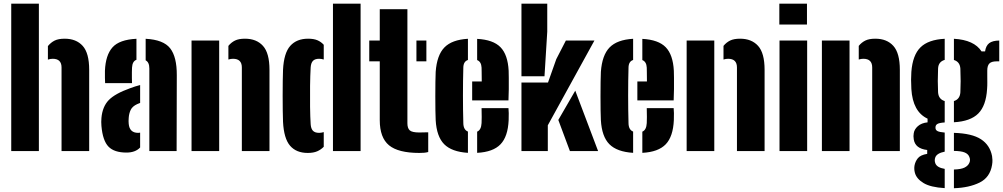

<svg xmlns="http://www.w3.org/2000/svg" viewBox="-20 -820 5444 1042"><path d="M41 0V-800H191V0ZM314 0V-454Q314 -501 266 -501Q253.5 -501 240 -496.5V-570Q256 -589.5 276.5 -599.8Q297 -610 331 -610Q393.5 -610 428.8 -571Q464 -532 464 -441V0Z M550.5 -369Q550 -374.5 549.5 -397Q549 -419.5 549.5 -436Q553 -521 590.5 -563Q628 -605 720.5 -609.5V-495.5Q698.5 -488 696.5 -453Q696 -446 695.8 -429.2Q695.5 -412.5 695.8 -395.2Q696 -378 696.5 -369ZM790.5 0V-448Q790.5 -482.5 770.5 -492.5V-609.5Q867 -604.5 903.5 -557.8Q940 -511 939.5 -412L938.5 0ZM530.5 -136Q528.5 -158 530.5 -180Q536 -241.5 570.2 -276.8Q604.5 -312 685.5 -341Q700 -346.5 713.5 -350.8Q727 -355 740.5 -358.5V-261.5Q736.5 -260 732.5 -258.2Q728.5 -256.5 724.5 -255Q698.5 -243 689.2 -223.5Q680 -204 678.5 -180Q677 -162 678.5 -148Q683 -99 729.5 -99Q733.5 -99 740.5 -100V-19.5Q714.5 8 666.5 8Q600 8 568.8 -24.2Q537.5 -56.5 530.5 -136Z M1292.5 0V-454Q1292.5 -501 1244.5 -501Q1233 -501 1219.5 -497V-571Q1235 -590 1255.5 -600Q1276 -610 1309.5 -610Q1372 -610 1407.2 -571Q1442.5 -532 1442.5 -441V0ZM1019.5 0V-600H1169.5V0Z M1787 0V-800H1937V0ZM1516 -159Q1515 -182.5 1514.5 -220.2Q1514 -258 1514 -300Q1514 -342 1514.5 -379.8Q1515 -417.5 1516 -441Q1520.5 -532 1555.2 -571Q1590 -610 1652 -610Q1683 -610 1702.8 -601.5Q1722.5 -593 1737 -577V-497Q1723.5 -501 1712 -501Q1689 -501 1678.2 -489.5Q1667.5 -478 1666 -454Q1663.5 -410.5 1662.8 -353.5Q1662 -296.5 1662.8 -240.8Q1663.5 -185 1666 -146Q1667.5 -122 1678.2 -110.5Q1689 -99 1712 -99Q1723.5 -99 1737 -103V-23.5Q1721.5 -7.5 1701.2 1.2Q1681 10 1650 10Q1588 10 1554.2 -29.2Q1520.5 -68.5 1516 -159Z M1984 -487V-600H2041V-770H2191V-151Q2191 -124 2203.8 -112.5Q2216.5 -101 2256 -101Q2267.5 -101 2278.8 -101.5Q2290 -102 2304 -102V5Q2293.5 8 2281.5 9Q2269.5 10 2256 10Q2141.5 10 2091.2 -31.5Q2041 -73 2041 -168V-487ZM2240 -487V-600H2294V-487Z M2344.5 -168Q2343.5 -185 2343 -220.2Q2342.5 -255.5 2342.5 -297Q2342.5 -338.5 2343 -375Q2343.5 -411.5 2344.5 -430Q2351 -520.5 2391.8 -562.5Q2432.5 -604.5 2519.5 -609.5V-494.5Q2495 -486.5 2494.5 -453Q2492.5 -382 2492.5 -302Q2492.5 -222 2494.5 -152Q2495 -115.5 2519.5 -106V9.5Q2431.5 4 2390.5 -37.5Q2349.5 -79 2344.5 -168ZM2542.5 -275V-378H2594.5Q2594.5 -405 2594 -426.8Q2593.5 -448.5 2593.5 -453Q2592 -485 2569.5 -494V-609Q2656.5 -604.5 2696.2 -563.8Q2736 -523 2740.5 -436Q2741 -425 2741.2 -397.2Q2741.5 -369.5 2741.2 -336.2Q2741 -303 2739.5 -275ZM2569.5 9.5V-105.5Q2591.5 -114.5 2593.5 -152Q2595 -177.5 2593.5 -233H2739.5Q2740.5 -228 2741 -206.2Q2741.5 -184.5 2740.5 -168Q2736.5 -78.5 2696.2 -36.8Q2656 5 2569.5 9.5Z M2810 -406V-800H2950V-648L2935 -406ZM2810 0V-372H2954L2999 -499L3051 -600H3206L2953 -140V0ZM3010 -169 3102 -328 3226 0H3073Z M3241 -168Q3240 -185 3239.5 -220.2Q3239 -255.5 3239 -297Q3239 -338.5 3239.5 -375Q3240 -411.5 3241 -430Q3247.5 -520.5 3288.2 -562.5Q3329 -604.5 3416 -609.5V-494.5Q3391.5 -486.5 3391 -453Q3389 -382 3389 -302Q3389 -222 3391 -152Q3391.5 -115.5 3416 -106V9.5Q3328 4 3287 -37.5Q3246 -79 3241 -168ZM3439 -275V-378H3491Q3491 -405 3490.5 -426.8Q3490 -448.5 3490 -453Q3488.5 -485 3466 -494V-609Q3553 -604.5 3592.8 -563.8Q3632.5 -523 3637 -436Q3637.5 -425 3637.8 -397.2Q3638 -369.5 3637.8 -336.2Q3637.5 -303 3636 -275ZM3466 9.5V-105.5Q3488 -114.5 3490 -152Q3491.5 -177.5 3490 -233H3636Q3637 -228 3637.5 -206.2Q3638 -184.5 3637 -168Q3633 -78.5 3592.8 -36.8Q3552.5 5 3466 9.5Z M3979.5 0V-454Q3979.5 -501 3931.5 -501Q3920 -501 3906.5 -497V-571Q3922 -590 3942.5 -600Q3963 -610 3996.5 -610Q4059 -610 4094.2 -571Q4129.5 -532 4129.5 -441V0ZM3706.5 0V-600H3856.5V0Z M4209.5 -687V-800H4359.5V-687ZM4210.5 0V-600H4360.5V0Z M4713.5 0V-454Q4713.5 -501 4665.5 -501Q4654 -501 4640.5 -497V-571Q4656 -590 4676.5 -600Q4697 -610 4730.5 -610Q4793 -610 4828.2 -571Q4863.5 -532 4863.5 -441V0ZM4440.5 0V-600H4590.5V0Z M5107 201Q5030 196.5 4991.8 173.2Q4953.5 150 4945 117Q4940 97.5 4943 79Q4947 56.5 4961.2 38.8Q4975.5 21 5012 15V-6Q4946.5 -13.5 4939 -64Q4937.5 -76 4937.5 -81.2Q4937.5 -86.5 4939 -97Q4942 -118 4961.2 -135.2Q4980.5 -152.5 5014 -156V-176Q4933.5 -213.5 4926 -337Q4923 -390.5 4926 -430Q4933 -521 4975.5 -563Q5018 -605 5107 -609.5V-495Q5072.5 -485 5071 -448Q5068 -376.5 5071 -319Q5073.5 -281.5 5107 -271.5V-155.5Q5077.5 -153.5 5067.2 -147.2Q5057 -141 5057 -129V-126Q5057 -114.5 5067.5 -108.8Q5078 -103 5107 -100.5V3Q5064.5 11.5 5056 34Q5050 50 5056 66Q5064.5 89.5 5107 96.5ZM5157 -156.5V-271.5Q5189.5 -281.5 5192 -319Q5195 -376.5 5192 -448Q5189.5 -484.5 5157 -494.5V-609.5Q5266.5 -603.5 5307 -541H5326Q5330.5 -572 5348.5 -585.8Q5366.5 -599.5 5403 -600V-487H5388Q5361 -487 5349.5 -475.5Q5338 -464 5338 -437V-408Q5338 -390 5338.2 -373Q5338.5 -356 5337 -337Q5331.5 -246.5 5289.2 -204Q5247 -161.5 5157 -156.5ZM5157 201.5V100Q5195 99 5214.5 89.5Q5234 80 5241 63Q5248 47.5 5240 30Q5233.5 14.5 5214.2 7Q5195 -0.5 5157 -1V-99Q5255.5 -96 5304 -64.2Q5352.5 -32.5 5364 27Q5365.5 35 5366 47.8Q5366.5 60.5 5364 75Q5353 143 5296 171Q5239 199 5157 201.5Z"/></svg>

Font: Big Shoulders Stencil Display Black
Style: Regular
Weight: 900
Designer: Patric King
Foundry: XO Type Co
Version: Version 1.000